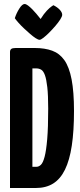

<svg xmlns="http://www.w3.org/2000/svg" viewBox="-20 -940 400 960"><path d="M30 0V-680Q30 -690 36 -695Q42 -700 58 -700H154Q204 -700 241 -686.5Q278 -673 302 -639Q326 -605 338 -543Q350 -481 350 -385Q350 -285 339 -212Q328 -139 305 -92Q282 -45 246 -22.5Q210 0 159 0ZM142 -106H162Q174 -106 184.5 -116Q195 -126 203 -156Q211 -186 216 -244Q221 -302 221 -397Q221 -464 216.5 -504Q212 -544 204.5 -564.5Q197 -585 186 -591.5Q175 -598 161 -598H142ZM178 -741Q171 -741 158.5 -749Q146 -757 131 -770Q116 -783 100.5 -797.5Q85 -812 73 -825.5Q61 -839 54 -849Q62 -874 76.5 -897Q91 -920 103 -920Q110 -920 120 -912.5Q130 -905 141 -894Q152 -883 161.5 -871.5Q171 -860 177 -852.5Q183 -845 183 -845Q200 -872 214.5 -887Q229 -902 238 -908Q247 -914 247 -914Q267 -904 279 -891Q291 -878 291 -866Q291 -858 281.5 -843Q272 -828 257 -810.5Q242 -793 226 -777Q210 -761 197 -751Q184 -741 178 -741Z"/></svg>

Font: Yanone Kaffeesatz ExtraLight
Style: Regular
Weight: 200
Designer: Yanone (Cyrillic: Daniel Pouzeot, Huerta Tipografica, and Cyreal)
Foundry: Yanone
Version: Version 2.003